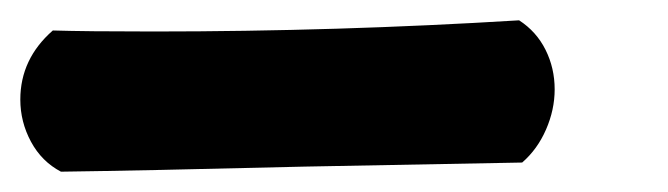

<svg xmlns="http://www.w3.org/2000/svg" viewBox="-51 -21 658 189"><path d="M-31 77Q-31 37 1 9Q33 10 100 10Q281 10 460 -1Q477 10 486 28Q495 46 495 67Q495 87 486.5 106.5Q478 126 463 139L249 143Q87 147 9 148Q-10 138 -20.5 118.5Q-31 99 -31 77Z"/></svg>

Font: Mogra
Style: Regular
Weight: 400
Designer: Lipi Raval
Foundry: Lipi Raval
Version: Version 1.002;PS 1.002;hotconv 1.0.88;makeotf.lib2.5.647800;